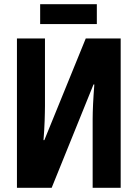

<svg xmlns="http://www.w3.org/2000/svg" viewBox="-20 -898 671 918"><path d="M61 -714H195V-391Q195 -376 194.5 -358.5Q194 -341 193.5 -321Q193 -301 191.5 -278Q190 -255 188 -228H192L390 -714H557V0H423V-328Q423 -343 423.5 -361.5Q424 -380 425 -400.5Q426 -421 427.5 -444.5Q429 -468 431 -494H427L227 0H61ZM443 -878V-783H172V-878Z"/></svg>

Font: Noto Sans Display ExtraCondensed
Style: Bold
Weight: 700
Width: 2
Designer: Monotype Design Team
Foundry: Monotype Imaging Inc.
Version: Version 2.003